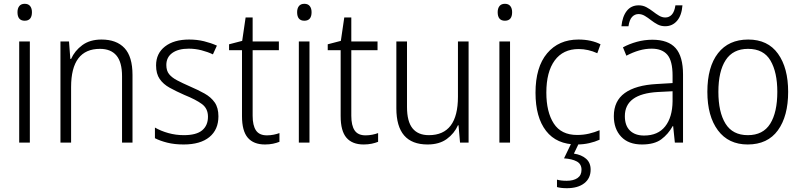

<svg xmlns="http://www.w3.org/2000/svg" viewBox="-20 -750 4218 1010"><path d="M110 -730Q129 -730 138.5 -718Q148 -706 148 -686Q148 -641 110 -641Q72 -641 72 -686Q72 -706 81.5 -718Q91 -730 110 -730ZM137 -532V0H81V-532Z M514 -542Q593 -542 635 -497Q677 -452 677 -356V0H622V-349Q622 -423 592.5 -458Q563 -493 506 -493Q354 -493 354 -292V0H298V-532H343L350 -440H354Q373 -483 413 -512.5Q453 -542 514 -542Z M1129 -138Q1129 -68 1081.5 -29Q1034 10 946 10Q898 10 860 0.5Q822 -9 795 -23V-79Q826 -61 865.5 -50Q905 -39 947 -39Q1013 -39 1043.5 -64.5Q1074 -90 1074 -136Q1074 -179 1042.5 -202.5Q1011 -226 949 -251Q906 -270 872.5 -288.5Q839 -307 820 -334.5Q801 -362 801 -406Q801 -469 848 -505.5Q895 -542 975 -542Q1017 -542 1053.5 -533Q1090 -524 1121 -510L1100 -464Q1073 -477 1040 -485.5Q1007 -494 973 -494Q918 -494 886.5 -471.5Q855 -449 855 -408Q855 -378 869.5 -360Q884 -342 911.5 -327.5Q939 -313 980 -295Q1022 -277 1056 -258Q1090 -239 1109.5 -211Q1129 -183 1129 -138Z M1384 -38Q1402 -38 1419.5 -41.5Q1437 -45 1450 -50V-4Q1435 2 1416 6Q1397 10 1374 10Q1314 10 1283.5 -25.5Q1253 -61 1253 -139V-486H1185V-517L1254 -535L1272 -658H1309V-532H1447V-486H1309V-141Q1309 -90 1326.5 -64Q1344 -38 1384 -38Z M1581 -730Q1600 -730 1609.5 -718Q1619 -706 1619 -686Q1619 -641 1581 -641Q1543 -641 1543 -686Q1543 -706 1552.5 -718Q1562 -730 1581 -730ZM1608 -532V0H1552V-532Z M1903 -38Q1921 -38 1938.5 -41.5Q1956 -45 1969 -50V-4Q1954 2 1935 6Q1916 10 1893 10Q1833 10 1802.5 -25.5Q1772 -61 1772 -139V-486H1704V-517L1773 -535L1791 -658H1828V-532H1966V-486H1828V-141Q1828 -90 1845.5 -64Q1863 -38 1903 -38Z M2445 -532V0H2400L2392 -91H2389Q2370 -48 2330.5 -19Q2291 10 2229 10Q2065 10 2065 -180V-532H2121V-187Q2121 -111 2150 -75Q2179 -39 2236 -39Q2389 -39 2389 -241V-532Z M2636 -730Q2655 -730 2664.5 -718Q2674 -706 2674 -686Q2674 -641 2636 -641Q2598 -641 2598 -686Q2598 -706 2607.5 -718Q2617 -730 2636 -730ZM2663 -532V0H2607V-532Z M3014 10Q2908 10 2852.5 -61.5Q2797 -133 2797 -262Q2797 -397 2858 -469.5Q2919 -542 3023 -542Q3057 -542 3086.5 -535.5Q3116 -529 3139 -517L3122 -470Q3074 -492 3024 -492Q2942 -492 2898 -432Q2854 -372 2854 -263Q2854 -161 2893 -100.5Q2932 -40 3016 -40Q3049 -40 3078.5 -47Q3108 -54 3134 -65V-15Q3110 -4 3079.5 3Q3049 10 3014 10ZM3087 142Q3087 188 3053.5 214Q3020 240 2962 240Q2930 240 2910 234V195Q2930 201 2961 201Q2997 201 3018 186.5Q3039 172 3039 143Q3039 113 3014.5 99.5Q2990 86 2947 83L2987 0H3027L2999 58Q3039 64 3063 85Q3087 106 3087 142Z M3412 -541Q3495 -541 3534 -497Q3573 -453 3573 -358V0H3530L3521 -87H3519Q3495 -44 3458.5 -17Q3422 10 3357 10Q3286 10 3247.5 -31Q3209 -72 3209 -139Q3209 -219 3266.5 -260.5Q3324 -302 3434 -308L3518 -313V-352Q3518 -430 3490.5 -462Q3463 -494 3408 -494Q3375 -494 3342 -484.5Q3309 -475 3275 -457L3257 -501Q3290 -519 3330 -530Q3370 -541 3412 -541ZM3440 -266Q3267 -256 3267 -139Q3267 -89 3294 -63Q3321 -37 3368 -37Q3441 -37 3479 -85Q3517 -133 3518 -217V-270ZM3249 -612Q3254 -663 3277 -692.5Q3300 -722 3340 -722Q3362 -722 3380.5 -712Q3399 -702 3415 -689.5Q3431 -677 3447 -667.5Q3463 -658 3480 -658Q3500 -658 3514 -673Q3528 -688 3533 -722H3570Q3566 -669 3541.5 -640.5Q3517 -612 3479 -612Q3457 -612 3439 -621.5Q3421 -631 3404.5 -644Q3388 -657 3372 -666.5Q3356 -676 3339 -676Q3319 -676 3305 -661Q3291 -646 3286 -612Z M4126 -267Q4126 -139 4072 -64.5Q4018 10 3913 10Q3812 10 3756.5 -64.5Q3701 -139 3701 -267Q3701 -398 3757 -470Q3813 -542 3916 -542Q4019 -542 4072.5 -467.5Q4126 -393 4126 -267ZM3759 -267Q3759 -160 3796.5 -99.5Q3834 -39 3914 -39Q3994 -39 4031.5 -99Q4069 -159 4069 -267Q4069 -370 4033 -431.5Q3997 -493 3915 -493Q3836 -493 3797.5 -434Q3759 -375 3759 -267Z"/></svg>

Font: Noto Sans Myanmar UI SemiCondensed Light
Style: Regular
Weight: 300
Width: 4
Designer: Monotype Design Team
Foundry: Monotype Imaging Inc.
Version: Version 2.103; ttfautohint (v1.8.4.7-5d5b)